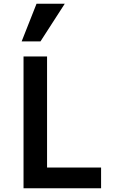

<svg xmlns="http://www.w3.org/2000/svg" viewBox="-20 -1000 620 1020"><path d="M105 0H517V-110H230V-700H105ZM324 -980H174L95 -780H195Z"/></svg>

Font: CommitMono-dimboump
Style: Bold
Weight: 700
Monospace: yes
Designer: Eigil Nikolajsen
Foundry: Eigil Nikolajsen
Version: Version 1.143